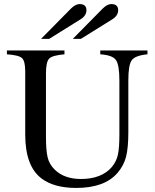

<svg xmlns="http://www.w3.org/2000/svg" viewBox="-20 -910 762 944"><path d="M338 -719 484 -867Q507 -890 527 -890Q561 -890 561 -860Q561 -833 532 -815L378 -719ZM182 -719 328 -867Q351 -890 371 -890Q405 -890 405 -860Q405 -833 376 -815L222 -719ZM705 -662V-643Q644 -637 627.5 -613.5Q611 -590 611 -516V-261Q611 -184 600 -140Q589 -96 557 -59Q493 14 355 14Q246 14 185 -32Q104 -92 104 -249V-559Q104 -609 88.5 -624Q73 -639 14 -643V-662H297V-643Q237 -638 221.5 -621.5Q206 -605 206 -549V-237Q206 -172 214 -137Q222 -102 250 -75Q297 -30 378 -30Q479 -30 530 -89Q553 -117 560 -150.5Q567 -184 567 -250V-513Q567 -591 550 -615Q533 -639 473 -643V-662Z"/></svg>

Font: STIX MathJax Latin
Style: Regular
Weight: 400
Designer: MicroPress Inc., with final additions and corrections provided by Coen Hoffman, Elsevier (retired)
Version: Version 1.1.1